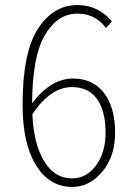

<svg xmlns="http://www.w3.org/2000/svg" viewBox="-20 -736 540 768"><path d="M268.6 -22.5Q326.2 -22.5 364.3 -74.7Q402.3 -127 402.3 -204.1Q402.3 -292 368.2 -339.8Q334 -387.7 267.6 -387.7Q182.6 -387.7 109.4 -279.3Q114.3 -162.1 155.8 -92.3Q197.3 -22.5 268.6 -22.5ZM427.7 -650.4 404.3 -624Q360.4 -681.6 290 -681.6Q210.9 -681.6 160.2 -596.7Q109.4 -511.7 108.4 -323.2Q183.6 -421.9 272.5 -421.9Q350.6 -421.9 395.5 -364.7Q440.4 -307.6 440.4 -204.1Q440.4 -111.3 389.6 -49.8Q338.9 11.7 268.6 11.7Q177.7 11.7 124 -75.2Q70.3 -162.1 70.3 -316.4Q70.3 -526.4 131.8 -621.1Q193.4 -715.8 290 -715.8Q372.1 -715.8 427.7 -650.4Z"/></svg>

Font: Gen Shin Gothic Monospace ExtraLight
Style: Regular
Weight: 200
Designer: [Source Han Sans]
Ryoko NISHIZUKA  (kana & ideographs); Paul D. Hunt (Latin, Greek & Cyrillic); Wenlong ZHANG  (bopomofo
Version: Version 1.002.20150607